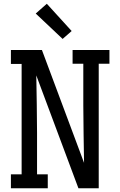

<svg xmlns="http://www.w3.org/2000/svg" viewBox="-20 -1001 640 1021"><path d="M38 0V-74H95V-661H38V-735H203L427 -135Q426 -211 424.5 -287.5Q423 -364 423 -441V-662H366V-735H562V-662H505V0H397L173 -600Q174 -524 175.5 -447.5Q177 -371 177 -294V-74H234V0ZM313 -794 170 -929 229 -981 361 -836Z"/></svg>

Font: Iosevka Plex Etoile
Style: Regular
Weight: 400
Designer: Belleve Invis
Foundry: Belleve Invis
Version: Version 25.1.1; ttfautohint (v1.8.4)